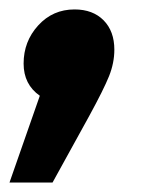

<svg xmlns="http://www.w3.org/2000/svg" viewBox="-62 -202 301 405"><path d="M95.2 -182.1Q133.8 -182.1 156.5 -159.2Q179.2 -136.2 179.2 -97.2Q179.2 -69.3 168 -41.3Q156.7 -13.2 126 43L48.8 183.1H-42L22 0Q-12.2 -23.9 -12.2 -67.9Q-12.2 -114.7 18.6 -148.4Q49.3 -182.1 95.2 -182.1Z"/></svg>

Font: Fira Sans Compressed Heavy
Style: Italic
Weight: 900
Width: 3
Italic angle: -8°
Designer: Carrois Corporate & Edenspiekermann AG
Foundry: Carrois Corporate GbR & Edenspiekermann AG
Version: Version 4.203;PS 004.203;hotconv 1.0.88;makeotf.lib2.5.64775